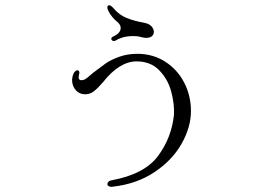

<svg xmlns="http://www.w3.org/2000/svg" viewBox="-20 -653 1040 735"><path d="M416 -496Q412 -496 409 -498.5Q406 -501 406 -504Q406 -510 413 -513Q442 -526 442 -546Q442 -559 427 -571Q420 -576 410.5 -587.5Q401 -599 397 -607Q391 -618 391 -624Q391 -633 398 -633Q404 -633 415 -621Q436 -596 464 -584.5Q492 -573 535 -565Q551 -562 560 -552Q569 -542 569 -531Q569 -521 561.5 -514.5Q554 -508 540 -508Q532 -508 520 -511Q508 -515 490 -515Q451 -515 423 -498Q421 -496 416 -496ZM405 62Q399 62 395 59Q391 56 391 52Q391 47 395.5 42.5Q400 38 408 37Q533 14 585 -56Q637 -126 646 -214Q648 -257 635 -304Q622 -351 589 -384.5Q556 -418 503 -418Q437 -418 374 -338Q355 -316 340 -304Q325 -292 306 -292Q284 -292 270 -308Q256 -324 256 -346Q256 -352 258 -362Q261 -373 266.5 -378.5Q272 -384 276 -384Q281 -384 283 -379.5Q285 -375 283 -370L281 -358Q281 -346 291 -346Q300 -346 307 -350.5Q314 -355 322.5 -362.5Q331 -370 336 -374Q366 -397 385 -410.5Q404 -424 436 -435.5Q468 -447 506 -447Q566 -447 613 -416.5Q660 -386 685.5 -336Q711 -286 711 -228Q711 -166 675 -102.5Q639 -39 570.5 6.5Q502 52 409 62Z"/></svg>

Font: Hina Mincho
Style: Regular
Weight: 400
Designer: satsuyako
Foundry: satsuyako
Version: Version 1.100